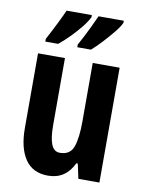

<svg xmlns="http://www.w3.org/2000/svg" viewBox="-87 -827 681 899"><g transform="rotate(10 254.0 -378.0)"><path d="M447 -546V0H347L332 -70H325Q287 10 204 10Q131 10 95 -43Q59 -96 59 -191V-546H187V-228Q187 -166 199.5 -135.5Q212 -105 240 -105Q289 -105 304 -147Q319 -189 319 -268V-546ZM428 -756Q419 -736 396.5 -708.5Q374 -681 348 -653Q322 -625 300 -606H235V-619Q260 -664 279.5 -705Q299 -746 308 -766H428ZM276 -756Q266 -735 245 -708.5Q224 -682 197.5 -655Q171 -628 144 -606H83V-619Q108 -666 127.5 -705.5Q147 -745 156 -766H276Z"/></g></svg>

Font: Noto Sans Gujarati ExtraCondensed
Style: Bold
Weight: 700
Width: 2
Designer: Jelle Bosma - Monotype Design Team, Universal Thirst
Foundry: Monotype Imaging Inc.
Version: Version 2.106; ttfautohint (v1.8.4.7-5d5b)